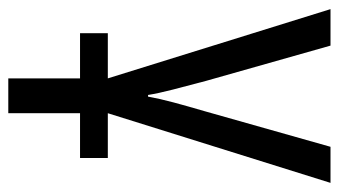

<svg xmlns="http://www.w3.org/2000/svg" viewBox="-197 -380 817 463"><g transform="rotate(90 211.5 -148.5)"><path d="M334 -537 248 -233Q236 -192 227 -158.5Q218 -125 213 -97H209Q205 -122 196 -157Q187 -192 175 -237L90 -537H2L169 0H60V67H169V240H253V67H361V0H253L421 -537Z"/></g></svg>

Font: Noto Sans Display SemiCondensed
Style: Regular
Weight: 400
Width: 4
Designer: Monotype Design team
Foundry: Monotype Imaging Inc.
Version: 1.000